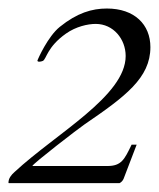

<svg xmlns="http://www.w3.org/2000/svg" viewBox="-25 -693 368 444"><path d="M1.5 -269.5H251.5C256.3 -272 258.8 -275.4 260.7 -279.3L291 -358.4H279.3C262.7 -324.2 255.9 -309.1 223.1 -309.1H49.8C50.8 -314.5 156.7 -396 170.4 -405.3C264.6 -469.7 322.8 -512.7 322.8 -584C322.8 -636.2 286.1 -673.3 222.2 -673.3C187.5 -673.3 153.3 -663.1 113.3 -630.9C85.9 -608.9 62.5 -556.6 61.5 -552.7C61.5 -551.3 63.5 -550.3 65.4 -550.3C68.8 -550.3 73.7 -551.8 74.2 -552.2C82.5 -556.6 84 -584.5 127.4 -615.2C150.9 -631.8 178.2 -637.7 196.3 -637.7C237.3 -637.7 265.6 -602.5 265.6 -563.5C265.6 -471.2 104.5 -384.3 8.8 -295.4C0.5 -288.1 -5.4 -280.3 -5.4 -270.5C-5.4 -269.5 -4.4 -269.5 -4.4 -269.5Z"/></svg>

Font: Cardo
Style: Italic
Weight: 400
Designer: David J. Perry
Foundry: David J. Perry
Version: Version 0.99